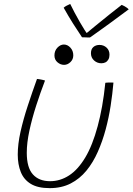

<svg xmlns="http://www.w3.org/2000/svg" viewBox="-20 -928 669 968"><path d="M593.5 -903.5Q601 -900.5 608 -896.5Q615 -892.5 620.5 -888.5Q626 -884.5 629 -881Q572 -838.5 532.2 -809.5Q492.5 -780.5 468.2 -763.5Q444 -746.5 433.5 -739Q427.5 -739 420 -739.2Q412.5 -739.5 405.8 -739.8Q399 -740 393.5 -740Q370.5 -774 347.5 -810.5Q324.5 -847 301 -889Q306.5 -894.5 315.2 -899Q324 -903.5 334 -908Q343.5 -888 356.5 -863.8Q369.5 -839.5 382.5 -816.8Q395.5 -794 405.8 -778Q416 -762 419.5 -758.5H413.5Q432 -774 464.8 -800.8Q497.5 -827.5 532.8 -855.8Q568 -884 593.5 -903.5ZM511 -510.5Q513.5 -511 519 -511.5Q524.5 -512 530.5 -512Q536 -512 543 -512Q550 -512 552 -511.5Q547 -454.5 537.8 -394.5Q528.5 -334.5 513 -276.5Q497 -216.5 473.2 -162.8Q449.5 -109 415.8 -67.8Q382 -26.5 336.2 -3Q290.5 20.5 230.5 20.5Q170.5 20.5 135.2 -1Q100 -22.5 84.8 -60.8Q69.5 -99 69.5 -148.5Q69.5 -201.5 83.5 -264Q97.5 -326.5 119.8 -394.2Q142 -462 166.5 -530Q171 -529.5 176.5 -528.8Q182 -528 187 -527Q192.5 -526 197.2 -524.8Q202 -523.5 207 -522Q183.5 -461 162.5 -395.8Q141.5 -330.5 128.2 -269.2Q115 -208 115 -157.5Q115 -83 145.8 -48.8Q176.5 -14.5 232.5 -14.5Q283.5 -14.5 328.2 -43.5Q373 -72.5 409.8 -133.8Q446.5 -195 472.5 -292Q485 -338 494.8 -392.5Q504.5 -447 511 -510.5ZM303 -601Q285 -601 269.8 -614Q254.5 -627 254.5 -648.5Q254.5 -672 269.5 -687.8Q284.5 -703.5 302 -703.5Q320.5 -703.5 335 -687.8Q349.5 -672 349.5 -649Q349.5 -628.5 335 -614.8Q320.5 -601 303 -601ZM491 -609Q470 -609 454.2 -623.2Q438.5 -637.5 438.5 -659.5Q438.5 -680.5 450.8 -691Q463 -701.5 481.5 -701.5Q502.5 -701.5 517.2 -688Q532 -674.5 532 -652.5Q532 -638.5 526.8 -628.8Q521.5 -619 512.5 -614Q503.5 -609 491 -609Z"/></svg>

Font: Grandstander Thin
Style: Italic
Weight: 100
Italic angle: -15°
Designer: Tyler Finck
Foundry: Etcetera Type Co
Version: Version 1.200